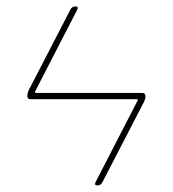

<svg xmlns="http://www.w3.org/2000/svg" viewBox="-20 -560 540 600"><path d="M75.2 -250Q65.4 -250 65.4 -259.8Q65.4 -268.6 70.3 -279.3L200.2 -530.3Q205.1 -540 215.8 -540Q225.6 -540 221.7 -530.3L89.8 -274.4Q87.9 -270.5 91.8 -269.5H424.8Q434.6 -269.5 434.6 -259.8Q434.6 -251 429.7 -241.2L299.8 9.8Q294.9 19.5 284.2 19.5Q274.4 19.5 278.3 9.8L410.2 -246.1Q412.1 -250 408.2 -250Z"/></svg>

Font: Rounded Mgen+ 1m thin
Style: Regular
Weight: 100
Designer: [Source Han Sans]
Ryoko NISHIZUKA  (kana & ideographs); Paul D. Hunt (Latin, Greek & Cyrillic); Wenlong ZHANG  (bopomofo
Version: Version 1.059.20150602